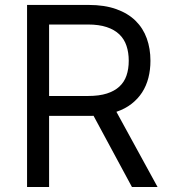

<svg xmlns="http://www.w3.org/2000/svg" viewBox="-20 -747 679 767"><path d="M88.1 -727.3H333.8Q397.7 -727.3 444.4 -710.6Q491.1 -693.9 521.5 -664.1Q551.8 -634.2 566.4 -593.4Q581 -552.6 581 -504.3Q581 -468 572.8 -436.1Q564.6 -404.1 547.8 -378Q530.9 -351.9 505.3 -332Q479.8 -312.1 445 -300.4L609.4 0H507.1L353.7 -284.4Q349.1 -284.1 344.6 -284.1Q340.2 -284.1 335.2 -284.1H176.1V0H88.1ZM332.4 -363.6Q376.1 -363.6 406.8 -373.4Q437.5 -383.2 457 -401.3Q476.6 -419.4 485.4 -445.5Q494.3 -471.6 494.3 -504.3Q494.3 -536.9 485.4 -563.7Q476.6 -590.6 456.9 -609.6Q437.1 -628.6 406.2 -638.8Q375.4 -649.1 331 -649.1H176.1V-363.6Z"/></svg>

Font: Fast_Sans
Style: Regular
Weight: 400
Designer: Rasmus Andersson
Foundry: rsms
Version: Version 3.018;git-588b23468